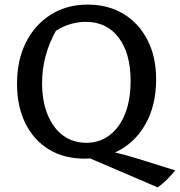

<svg xmlns="http://www.w3.org/2000/svg" viewBox="-20 -681 782 835"><path d="M348 9Q259 9 193 -31Q127 -71 90.5 -144.5Q54 -218 54 -317Q54 -419 92.5 -496Q131 -573 200.5 -617Q270 -661 361 -661Q451 -661 518 -620Q585 -579 622 -506Q659 -433 659 -336Q659 -222 611.5 -139Q564 -56 480 -18Q528 -7 582 10L742 60Q725 81 707 99Q689 117 666 134L372 8Q360 9 348 9ZM356 -60Q413 -60 456.5 -93Q500 -126 524 -186Q548 -246 548 -329Q548 -449 496 -517.5Q444 -586 353 -586Q321 -586 287.5 -576.5Q254 -567 223 -547Q163 -439 163 -320Q163 -241 187 -182.5Q211 -124 254 -92Q297 -60 356 -60Z"/></svg>

Font: Piazzolla SC Medium
Style: Regular
Weight: 500
Designer: Juan Pablo del Peral
Foundry: Huerta Tipografica
Version: Version 1.330